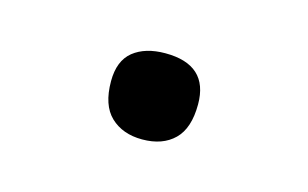

<svg xmlns="http://www.w3.org/2000/svg" viewBox="-33 -465 370 231"><g transform="rotate(15 152.0 -349.5)"><path d="M151.9 -295.4Q127.4 -295.4 112.5 -309.6Q97.7 -323.7 97.7 -353.5Q97.7 -378.9 112.5 -390.9Q127.4 -402.8 152.3 -402.8Q206.1 -402.8 206.1 -353.5Q206.1 -323.7 191.7 -309.6Q177.2 -295.4 151.9 -295.4Z"/></g></svg>

Font: Pinar DS1-Light
Style: Regular
Weight: 300
Designer: Amin Abedi
Version: Version 2.000